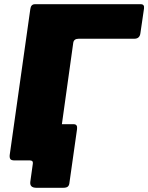

<svg xmlns="http://www.w3.org/2000/svg" viewBox="-20 -762 704 912"><path d="M153 130Q120 130 124 101L136 15Q138 0 122 0H58L261 -187Q259 -172 275 -172H330Q349 -172 346 -149L310 105Q309 118 302.5 124Q296 130 280 130ZM124 -719Q127 -742 146 -742H649Q667 -742 664 -721L647 -605Q644 -578 618 -578H354Q331 -578 328 -559L254 -29Q250 0 217 0H50Q34 0 29.5 -6Q25 -12 26 -25Z"/></svg>

Font: Libre Franklin Black
Style: Italic
Weight: 900
Italic angle: -8°
Designer: Pablo Impallari, Rodrigo Fuenzalida, Nhung Nguyen
Foundry: Impallari Type
Version: Version 3.000